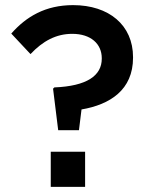

<svg xmlns="http://www.w3.org/2000/svg" viewBox="-20 -729 581 749"><path d="M192 -388 187 -383 207 -221H288L298 -302C409 -321 499 -378 499 -504V-506C499 -631 405 -709 265 -709C157 -709 82 -664 24 -598L99 -518C147 -569 199 -597 262 -597C334 -597 377 -558 377 -502V-500C377 -434 319 -393 192 -388ZM178 -137V0H312V-137Z"/></svg>

Font: Mission Medium
Style: Regular
Weight: 500
Version: Version 1.000;FEAKit 1.0